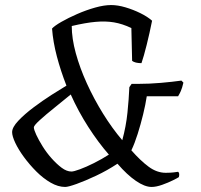

<svg xmlns="http://www.w3.org/2000/svg" viewBox="-20 -740 795 760"><path d="M238 0Q210 0 180.5 -17Q151 -34 124 -61Q97 -88 75 -118Q53 -148 40.5 -174.5Q28 -201 28 -217Q28 -236 52.5 -262Q77 -288 113 -315Q149 -342 185 -365Q221 -388 243 -401Q220 -460 205 -517Q190 -574 186 -627Q196 -638 223 -653.5Q250 -669 285.5 -684.5Q321 -700 356.5 -710Q392 -720 420 -720Q446 -720 476.5 -711Q507 -702 535.5 -688Q564 -674 582 -658Q572 -608 560.5 -562Q549 -516 540 -490Q515 -490 503 -499L500 -629Q464 -646 431 -651.5Q398 -657 358.5 -653.5Q319 -650 264 -637Q264 -588 280 -529.5Q296 -471 324 -409.5Q352 -348 388 -290Q424 -232 464 -185Q479 -240 484.5 -294Q490 -348 492 -395L501 -408H527Q571 -408 617 -412Q663 -416 698 -421L706 -413Q701 -391 695.5 -379Q690 -367 685 -359H561Q556 -326 546.5 -287Q537 -248 525 -210Q513 -172 500 -145Q536 -104 568.5 -80Q601 -56 636 -56Q644 -56 654.5 -56.5Q665 -57 685 -60Q692 -55 688 -39Q684 -36 665 -26.5Q646 -17 622 -8.5Q598 0 580 0Q553 0 518 -24Q483 -48 445 -92Q404 -65 360.5 -44.5Q317 -24 283.5 -12Q250 0 238 0ZM263 -61Q272 -61 296.5 -70Q321 -79 352 -94.5Q383 -110 411 -128Q369 -176 329.5 -237.5Q290 -299 260 -366Q230 -341 195.5 -313.5Q161 -286 137.5 -264.5Q114 -243 114 -236Q114 -227 123.5 -206.5Q133 -186 148.5 -161Q164 -136 184 -113.5Q204 -91 224 -76Q244 -61 263 -61Z"/></svg>

Font: Texturina Extralight
Style: Italic
Weight: 200
Italic angle: -11°
Designer: Guillermo Torres Carreño
Foundry: Omnibus-Type
Version: Version 1.002; ttfautohint (v1.8.3)